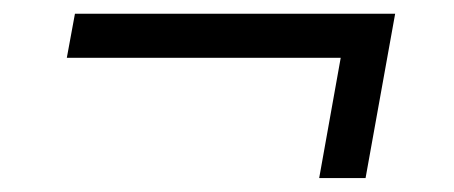

<svg xmlns="http://www.w3.org/2000/svg" viewBox="-20 -458 660 279"><path d="M443.8 -199.2 475.1 -374H77.1L88.9 -438H554.2L511.2 -199.2Z"/></svg>

Font: Archivo Light
Style: Italic
Weight: 300
Italic angle: -10°
Designer: Hector Gatti
Foundry: Omnibus-Type
Version: Version 2.001